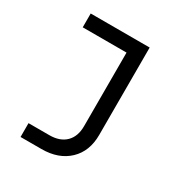

<svg xmlns="http://www.w3.org/2000/svg" viewBox="-170 -678 939 987"><g transform="rotate(30 300.0 -185.0)"><path d="M90 180V98H214Q276 98 310.5 64Q345 30 345 -31V-468H85V-550H435V-31Q435 66 375 123Q315 180 214 180Z"/></g></svg>

Font: JetBrainsMono NFM
Style: Regular
Weight: 400
Monospace: yes
Designer: Philipp Nurullin, Konstantin Bulenkov
Foundry: JetBrains
Version: Version 2.304; ttfautohint (v1.8.4.7-5d5b);Nerd Fonts 3.3.0